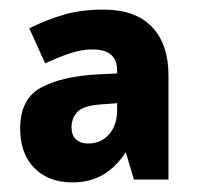

<svg xmlns="http://www.w3.org/2000/svg" viewBox="-20 -742 411 400"><path d="M196 -722Q262 -722 296.5 -686Q331 -650 331 -585V-368H259L242 -425Q223 -395 195.5 -378.5Q168 -362 131 -362Q81 -362 51.5 -392Q22 -422 22 -474Q22 -536 65.5 -559.5Q109 -583 183 -587L224 -589V-595Q224 -639 173 -639Q150 -639 126 -631Q102 -623 74 -610L41 -683Q75 -700 111.5 -711Q148 -722 196 -722ZM185 -524Q152 -521 140.5 -508Q129 -495 129 -477Q129 -460 138.5 -451.5Q148 -443 163 -443Q191 -443 207.5 -462.5Q224 -482 224 -512V-527Z"/></svg>

Font: Noto Sans Telugu SemiCondensed ExtraBold
Style: Regular
Weight: 800
Width: 4
Designer: Jelle Bosma - Monotype Design Team
Foundry: Monotype Imaging Inc.
Version: Version 2.005; ttfautohint (v1.8.4.7-5d5b)